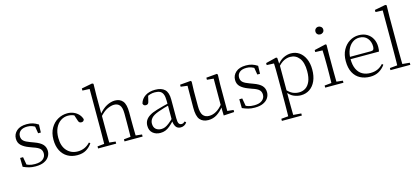

<svg xmlns="http://www.w3.org/2000/svg" viewBox="-75 -1463 5227 2387"><g transform="rotate(-15 2538.5 -270.0)"><path d="M217 14Q171 14 134.5 4.5Q98 -5 58 -23L56 -137H94L115 -17L83 -18V-54Q110 -36 141 -26Q172 -16 217 -16Q286 -16 320.5 -44.5Q355 -73 355 -116Q355 -154 331.5 -177.5Q308 -201 246 -221L196 -240Q137 -262 102 -295Q67 -328 67 -382Q67 -441 112.5 -481.5Q158 -522 243 -522Q287 -522 320.5 -511.5Q354 -501 390 -478L387 -376H352L334 -485L361 -483V-450Q330 -472 301 -481.5Q272 -491 242 -491Q182 -491 152.5 -465Q123 -439 123 -399Q123 -360 148 -337.5Q173 -315 227 -296L275 -278Q350 -251 381 -216.5Q412 -182 412 -132Q412 -93 390.5 -59.5Q369 -26 326 -6Q283 14 217 14Z M755 14Q683 14 629 -17.5Q575 -49 545 -108Q515 -167 515 -248Q515 -335 550.5 -396.5Q586 -458 643 -490Q700 -522 765 -522Q807 -522 843.5 -507Q880 -492 906.5 -464.5Q933 -437 945 -398Q938 -368 909 -368Q891 -368 881.5 -376.5Q872 -385 867 -404L839 -490L882 -452Q851 -474 823 -482.5Q795 -491 766 -491Q713 -491 670.5 -462Q628 -433 603.5 -380.5Q579 -328 579 -255Q579 -148 633 -89Q687 -30 772 -30Q817 -30 857 -47Q897 -64 932 -101L947 -88Q915 -41 869 -13.5Q823 14 755 14Z M1023 0V-27L1133 -38H1153L1256 -27V0ZM1110 0Q1111 -24 1111.5 -64.5Q1112 -105 1112.5 -149Q1113 -193 1113 -226V-742L1021 -746V-773L1160 -800L1176 -791L1173 -637V-399L1174 -387V-226Q1174 -193 1174.5 -149Q1175 -105 1175.5 -64.5Q1176 -24 1177 0ZM1363 0V-27L1472 -38H1492L1596 -27V0ZM1449 0Q1450 -24 1450.5 -64Q1451 -104 1451.5 -148Q1452 -192 1452 -226V-334Q1452 -412 1426 -443Q1400 -474 1354 -474Q1318 -474 1270 -453Q1222 -432 1164 -368L1149 -399H1163Q1216 -464 1271 -493Q1326 -522 1378 -522Q1442 -522 1477.5 -479.5Q1513 -437 1513 -334V-226Q1513 -192 1513.5 -148Q1514 -104 1515 -64Q1516 -24 1517 0Z M1823 14Q1765 14 1726 -19Q1687 -52 1687 -114Q1687 -151 1703.5 -180.5Q1720 -210 1757.5 -234Q1795 -258 1857 -276Q1900 -289 1944.5 -300.5Q1989 -312 2029 -321V-297Q1989 -287 1947.5 -275Q1906 -263 1869 -249Q1802 -225 1775.5 -194Q1749 -163 1749 -125Q1749 -78 1776 -54Q1803 -30 1847 -30Q1872 -30 1895.5 -39.5Q1919 -49 1948.5 -72Q1978 -95 2018 -134L2024 -89H2005Q1973 -55 1945 -32Q1917 -9 1888 2.5Q1859 14 1823 14ZM2085 13Q2043 13 2022.5 -17.5Q2002 -48 2000 -102V-106V-350Q2000 -407 1987 -437.5Q1974 -468 1948 -480Q1922 -492 1882 -492Q1852 -492 1822 -483Q1792 -474 1760 -454L1796 -482L1777 -402Q1773 -382 1763 -374Q1753 -366 1737 -366Q1706 -366 1700 -397Q1717 -456 1768 -489Q1819 -522 1895 -522Q1977 -522 2018 -482.5Q2059 -443 2059 -354V-113Q2059 -61 2071 -43Q2083 -25 2105 -25Q2118 -25 2128 -30Q2138 -35 2150 -46L2165 -30Q2150 -8 2129.5 2.5Q2109 13 2085 13Z M2441 14Q2371 14 2333.5 -30Q2296 -74 2297 -185L2299 -478L2318 -463L2213 -476V-502L2352 -514L2362 -502L2358 -377V-188Q2358 -103 2385 -68.5Q2412 -34 2464 -34Q2512 -34 2557.5 -61Q2603 -88 2641 -137L2660 -103H2642Q2603 -51 2553 -18.5Q2503 14 2441 14ZM2638 8 2635 -116V-117L2636 -467L2551 -475V-502L2689 -514L2699 -502L2695 -377V-35L2774 -27V0Z M3038 14Q2992 14 2955.5 4.5Q2919 -5 2879 -23L2877 -137H2915L2936 -17L2904 -18V-54Q2931 -36 2962 -26Q2993 -16 3038 -16Q3107 -16 3141.5 -44.5Q3176 -73 3176 -116Q3176 -154 3152.5 -177.5Q3129 -201 3067 -221L3017 -240Q2958 -262 2923 -295Q2888 -328 2888 -382Q2888 -441 2933.5 -481.5Q2979 -522 3064 -522Q3108 -522 3141.5 -511.5Q3175 -501 3211 -478L3208 -376H3173L3155 -485L3182 -483V-450Q3151 -472 3122 -481.5Q3093 -491 3063 -491Q3003 -491 2973.5 -465Q2944 -439 2944 -399Q2944 -360 2969 -337.5Q2994 -315 3048 -296L3096 -278Q3171 -251 3202 -216.5Q3233 -182 3233 -132Q3233 -93 3211.5 -59.5Q3190 -26 3147 -6Q3104 14 3038 14Z M3319 260V233L3431 223H3452L3576 233V260ZM3409 260Q3410 229 3410.5 189.5Q3411 150 3411.5 108.5Q3412 67 3412 32V-278Q3412 -330 3411.5 -374Q3411 -418 3409 -455L3316 -459V-485L3453 -519L3466 -511L3471 -425L3473 -420V-80L3472 -71V32Q3472 66 3472.5 107.5Q3473 149 3473.5 189Q3474 229 3475 260ZM3632 14Q3589 14 3543.5 -4.5Q3498 -23 3459 -75H3446L3458 -108Q3499 -62 3537 -44.5Q3575 -27 3619 -27Q3664 -27 3701 -50Q3738 -73 3760.5 -124Q3783 -175 3783 -257Q3783 -369 3738.5 -425.5Q3694 -482 3623 -482Q3583 -482 3542.5 -462.5Q3502 -443 3455 -389L3446 -420H3458Q3498 -475 3546.5 -498.5Q3595 -522 3643 -522Q3704 -522 3750 -489.5Q3796 -457 3822.5 -398Q3849 -339 3849 -259Q3849 -175 3821.5 -113.5Q3794 -52 3745 -19Q3696 14 3632 14Z M3946 0V-27L4057 -38H4076L4181 -27V0ZM4034 0Q4035 -24 4036 -64.5Q4037 -105 4037.5 -149Q4038 -193 4038 -226V-281Q4038 -332 4037 -375Q4036 -418 4034 -456L3941 -459V-485L4088 -519L4100 -511L4098 -377V-226Q4098 -193 4098.5 -149Q4099 -105 4099.5 -64.5Q4100 -24 4101 0ZM4059 -655Q4038 -655 4023.5 -668.5Q4009 -682 4009 -704Q4009 -726 4023.5 -740Q4038 -754 4059 -754Q4079 -754 4094.5 -740Q4110 -726 4110 -704Q4110 -682 4094.5 -668.5Q4079 -655 4059 -655Z M4524 14Q4453 14 4397 -15Q4341 -44 4309.5 -103.5Q4278 -163 4278 -252Q4278 -334 4310.5 -394.5Q4343 -455 4397 -488.5Q4451 -522 4515 -522Q4577 -522 4621.5 -495.5Q4666 -469 4690 -423.5Q4714 -378 4714 -320Q4714 -283 4708 -260H4308V-290H4613Q4637 -290 4645.5 -302.5Q4654 -315 4654 -341Q4654 -404 4617.5 -447.5Q4581 -491 4514 -491Q4466 -491 4427 -463Q4388 -435 4365 -383.5Q4342 -332 4342 -263Q4342 -183 4367 -131Q4392 -79 4436 -54.5Q4480 -30 4537 -30Q4590 -30 4630.5 -48Q4671 -66 4703 -102L4718 -88Q4685 -41 4637 -13.5Q4589 14 4524 14Z M4786 0V-27L4905 -38H4924L5042 -27V0ZM4882 0Q4883 -30 4883.5 -69Q4884 -108 4884.5 -149.5Q4885 -191 4885 -226V-742L4793 -746V-773L4934 -800L4949 -791L4946 -637V-226Q4946 -191 4946.5 -149.5Q4947 -108 4947.5 -69Q4948 -30 4949 0Z"/></g></svg>

Font: Noto Serif JP
Style: Regular
Weight: 200
Designer: Ryoko NISHIZUKA 西塚涼子 (kana & ideographs); Frank Grießhammer (Latin, Greek & Cyrillic); Wenlong ZHANG 张文龙 (bopomofo); San
Foundry: Adobe
Version: Version 2.001;hotconv 1.1.0;makeotfexe 2.6.0